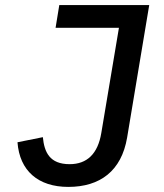

<svg xmlns="http://www.w3.org/2000/svg" viewBox="-20 -718 640 750"><path d="M211.6 -698.2 197.1 -609.4H444.6L375.7 -198.5C362.2 -116.8 319.6 -76.7 252.1 -76.7C174 -76.7 153.1 -123.2 147.4 -182.2L48.3 -162.3C56.5 -51.1 128.9 12.1 246.8 12.1C370.7 12.1 454.5 -50.1 476.6 -180.8L562.9 -698.2Z"/></svg>

Font: Margiela Mono Italic Medium It
Style: Regular
Weight: 500
Designer: Mike Abbink, Paul van der Laan, Pieter van Rosmalen
Foundry: Bold Monday
Version: Version 2.003 2021